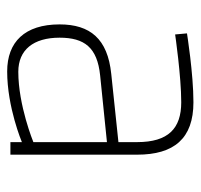

<svg xmlns="http://www.w3.org/2000/svg" viewBox="-32 -518 559 535"><g transform="rotate(90 247.5 -250.5)"><path d="M376 -64C376 -64 274 -22 180 -22C119 -22 85 -64 85 -137C85 -206 112 -242 190 -250L376 -269ZM411 -353C411 -456 366 -510 265 -510C185 -510 73 -492 73 -492L76 -459C76 -459 192 -476 265 -476C338 -476 376 -440 376 -353V-301L186 -281C88 -271 48 -222 48 -137C48 -40 97 9 179 9C279 9 376 -32 376 -32V0H411V-353Z"/></g></svg>

Font: RazerF5 Thin
Style: Regular
Weight: 250
Foundry: Razer Inc.
Version: Version 2